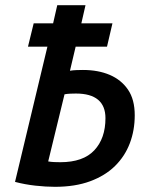

<svg xmlns="http://www.w3.org/2000/svg" viewBox="-20 -713 600 741"><path d="M192 8Q157 8 116.5 3.5Q76 -1 38 -11L163 -533H88L110 -623H185L201 -693H310L294 -623H414L393 -533H272L250 -440Q262 -442 275.5 -442.5Q289 -443 300 -443Q359 -443 403.5 -424Q448 -405 474 -367Q500 -329 500 -268Q500 -210 481 -160Q462 -110 424 -72.5Q386 -35 328 -13.5Q270 8 192 8ZM213 -87Q301 -87 344 -133Q387 -179 387 -257Q387 -304 358.5 -328Q330 -352 273 -352Q264 -352 251.5 -351.5Q239 -351 229 -349L166 -90Q177 -88 189.5 -87.5Q202 -87 213 -87Z"/></svg>

Font: Ubuntu Sans Mono Medium
Style: Italic
Weight: 500
Italic angle: -13.5°
Monospace: yes
Designer: Dalton Maag Ltd
Foundry: Dalton Maag Ltd
Version: Version 1.006